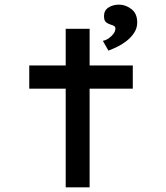

<svg xmlns="http://www.w3.org/2000/svg" viewBox="-20 -807 716 827"><path d="M263 0V-683H366V0ZM106 -425V-525H552V-425ZM447 -589 423 -631Q437 -634 449 -642.5Q461 -651 469 -662Q477 -673 477 -683Q477 -692 471.5 -695Q466 -698 457 -701Q446 -704 437 -711Q428 -718 428 -738Q428 -762 447 -774.5Q466 -787 493 -787Q521 -787 546 -768Q571 -749 571 -710Q571 -686 558 -666Q545 -646 525 -630.5Q505 -615 484 -605Q463 -595 447 -589Z"/></svg>

Font: Lexend Tera
Style: Regular
Weight: 400
Designer: Bonnie Shaver-Troup, Thomas Jockin
Foundry: Lexend
Version: Version 1.007